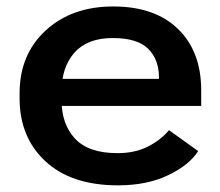

<svg xmlns="http://www.w3.org/2000/svg" viewBox="-20 -553 674 588"><path d="M40 -251.5Q40 -132.3 119.4 -58.8Q198.7 14.6 341.3 14.6Q430.2 14.6 494.9 -16.4Q559.6 -47.4 586.9 -90.3L497.6 -154.3Q472.2 -124 432.6 -104Q393.1 -84 339.8 -84Q251.5 -84 210 -128.2Q168.5 -172.4 168.5 -246.6V-272.5Q168.5 -347.2 208 -391.8Q247.6 -436.5 325.2 -436.5Q400.4 -436.5 433.6 -403.8Q466.8 -371.1 466.8 -315.4V-311.5H124.5V-228.5H596.2V-275.9Q596.2 -395.5 525.1 -464.4Q454.1 -533.2 326.7 -533.2Q199.7 -533.2 119.9 -459.7Q40 -386.2 40 -267.1Z"/></svg>

Font: Roboto Flex
Style: wght 600 wdth 140 opsz 13.0 GRAD 0.00 slnt 0.00 XTRA 468 XOPQ 96 YOPQ 79 YTLC 514 YTUC 712 YTAS 750 YTDE -203.00 YTFI 738
Weight: 600
Width: 8
Designer: Berlow after Robertson
Foundry: Google
Version: Version 3.100